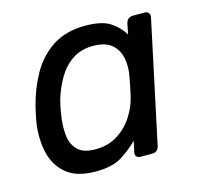

<svg xmlns="http://www.w3.org/2000/svg" viewBox="-84 -621 755 722"><g transform="rotate(-15 293.0 -260.0)"><path d="M203 10Q130 10 90 -23.5Q50 -57 38 -112Q26 -167 36 -230Q39 -246 42 -260Q45 -274 49 -290Q65 -352 96 -407Q127 -462 178.5 -496Q230 -530 307 -530Q371 -530 403.5 -508.5Q436 -487 454 -456L462 -497Q468 -520 490 -520H535Q545 -520 550.5 -513.5Q556 -507 554 -497L453 -23Q448 0 426 0H380Q370 0 364.5 -6.5Q359 -13 362 -23L371 -65Q339 -33 303 -11.5Q267 10 203 10ZM224 -71Q274 -71 310.5 -94Q347 -117 370 -152.5Q393 -188 402 -225Q406 -241 410.5 -263Q415 -285 418 -302Q425 -337 419 -371Q413 -405 388.5 -427Q364 -449 315 -449Q268 -449 234.5 -426.5Q201 -404 179.5 -367.5Q158 -331 145 -289Q141 -274 138 -260Q135 -246 133 -231Q126 -189 129.5 -152.5Q133 -116 155 -93.5Q177 -71 224 -71Z"/></g></svg>

Font: Lubike
Style: Italic
Weight: 400
Italic angle: -12°
Foundry: Honoka55
Version: Version 1.000;July 22, 2022;FontCreator 14.0.0.2862 64-bit